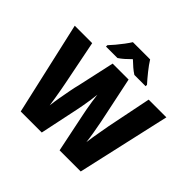

<svg xmlns="http://www.w3.org/2000/svg" viewBox="-216 -1157 1387 1387"><g transform="rotate(45 477.5 -463.5)"><path d="M946 -714 785 0H569L508 -295Q504 -313 498 -345.5Q492 -378 486.5 -414Q481 -450 478 -477Q476 -452 470.5 -416Q465 -380 459 -346.5Q453 -313 449 -295L387 0H172L10 -714H188L256 -373Q260 -353 266.5 -317.5Q273 -282 279 -244Q285 -206 289 -179Q293 -218 301.5 -266Q310 -314 318.5 -358Q327 -402 334 -428L397 -714H560L620 -428Q626 -401 635 -356Q644 -311 652 -263Q660 -215 664 -179Q667 -204 673 -240.5Q679 -277 685.5 -312.5Q692 -348 696 -372L765 -714ZM567 -927Q588 -893 620.5 -852.5Q653 -812 681 -781V-767H566Q544 -781 523 -799Q502 -817 478 -840Q454 -816 434 -798.5Q414 -781 393 -767H276V-781Q293 -799 315 -825Q337 -851 357.5 -878.5Q378 -906 391 -927Z"/></g></svg>

Font: Noto Sans Gurmukhi UI SemiCondensed Black
Style: Regular
Weight: 900
Width: 4
Designer: Jelle Bosma - Monotype Design Team
Foundry: Monotype Imaging Inc.
Version: Version 2.004; ttfautohint (v1.8.4.7-5d5b)